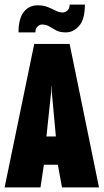

<svg xmlns="http://www.w3.org/2000/svg" viewBox="-20 -810 448 830"><path d="M0 0 128 -620H281L408 0H248L226 -120L250 -98H153L173 -120L155 0ZM179 -204 166 -220H242L223 -204L204 -411L203 -439H202L201 -411ZM60 -670Q60 -729 82.5 -758Q105 -787 143 -787Q168 -787 186.5 -779.5Q205 -772 220.5 -764Q236 -756 251 -756Q262 -756 271.5 -764.5Q281 -773 281 -790H347Q347 -726 322 -698Q297 -670 265 -670Q239 -670 223 -678.5Q207 -687 193.5 -695.5Q180 -704 161 -704Q152 -704 142.5 -695.5Q133 -687 133 -670Z"/></svg>

Font: Smooch Sans Thin Black
Style: Regular
Weight: 900
Version: Version 1.010